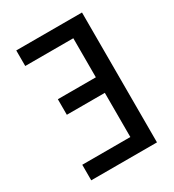

<svg xmlns="http://www.w3.org/2000/svg" viewBox="-178 -838 855 941"><g transform="rotate(-30 250.0 -367.5)"><path d="M60 0V-88H332V-338H117V-426H332V-647H60V-735H432V0Z"/></g></svg>

Font: Iosevka Semibold
Style: Regular
Weight: 600
Monospace: yes
Designer: Belleve Invis
Foundry: Belleve Invis
Version: Version 33.2.3; ttfautohint (v1.8.4)